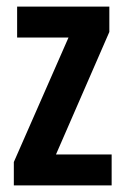

<svg xmlns="http://www.w3.org/2000/svg" viewBox="-20 -563 379 583"><path d="M319 0V-94H150L312 -466V-543H32V-449H188L22 -71V0Z"/></svg>

Font: Noto Sans Armenian ExtraCondensed SemiBold
Style: Regular
Weight: 600
Width: 2
Designer: Monotype Design Team
Foundry: Monotype Imaging Inc.
Version: Version 2.008